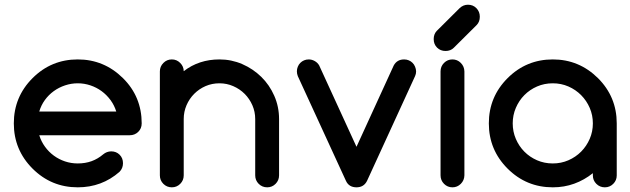

<svg xmlns="http://www.w3.org/2000/svg" viewBox="-20 -801 2696 821"><path d="M455.1 -153.8Q477.1 -153.8 491.5 -139.4Q505.9 -125 505.9 -103Q505.9 -81.5 491.2 -66.4Q415.5 0 312.5 0Q199.2 0 119.1 -80.1Q39.1 -160.2 39.1 -273.4Q39.1 -386.7 119.1 -466.8Q199.2 -546.9 312.5 -546.9Q424.8 -546.9 505.9 -466.8Q545.9 -427.2 565.9 -378.7Q585.9 -330.1 585.9 -273.4Q585.9 -251.5 571 -237.1Q556.2 -222.7 534.7 -222.7H147.9Q156.2 -195.8 172.4 -173.6Q188.5 -151.4 210.2 -135.5Q231.9 -119.6 258.1 -110.8Q284.2 -102.1 312.5 -102.1Q344.7 -102.1 371.6 -111.8Q398.4 -121.6 421.4 -141.1Q436 -153.3 455.1 -153.8ZM477.1 -324.2Q468.8 -351.1 452.4 -373.3Q436 -395.5 414.3 -411.4Q392.6 -427.2 366.5 -436Q340.3 -444.8 312.5 -444.8Q284.7 -444.8 258.3 -436Q231.9 -427.2 210 -411.4Q188 -395.5 171.9 -373.3Q155.8 -351.1 147.9 -324.2Z M765.6 -496.6Q830.6 -546.9 918.5 -546.9Q969.7 -546.9 1015.9 -526.9Q1062 -506.8 1097.2 -472.4Q1132.3 -438 1152.8 -391.4Q1173.3 -344.7 1173.3 -292V-51.3Q1173.3 -29.8 1158.4 -14.9Q1143.6 0 1122.6 0Q1101.1 0 1086.2 -14.9Q1071.3 -29.8 1071.3 -51.3V-292Q1071.3 -323.2 1059.1 -351.1Q1046.9 -378.9 1026.1 -399.7Q1005.4 -420.4 977.5 -432.6Q949.7 -444.8 918.5 -444.8Q886.7 -444.8 859.1 -432.9Q831.5 -420.9 810.5 -399.9Q789.6 -378.9 777.6 -351.1Q765.6 -323.2 765.6 -292V-51.3Q765.6 -29.8 750.7 -14.9Q735.8 0 714.8 0Q693.4 0 678.5 -14.9Q663.6 -29.8 663.6 -51.3V-495.6Q663.6 -516.6 678.5 -531.7Q693.4 -546.9 714.8 -546.9Q735.8 -546.9 750.7 -531.7Q765.6 -516.6 765.6 -496.6Z M1504.4 0Q1472.2 0 1459.5 -27.3L1253.4 -475.6Q1249.5 -485.8 1249.5 -496.1Q1249.5 -506.3 1253.4 -515.6Q1257.3 -525.4 1264.2 -532.2Q1271 -539.1 1280.3 -543Q1289.6 -546.9 1300.3 -546.9Q1313.5 -546.9 1325.7 -540Q1337.9 -533.2 1344.7 -521.5L1504.4 -173.3L1663.6 -521Q1677.7 -546.9 1708 -546.9Q1718.8 -546.9 1728 -543Q1737.3 -539.1 1744.1 -532.2Q1751 -525.4 1754.9 -515.6Q1758.8 -506.3 1759.3 -496.1Q1759.3 -484.9 1754.9 -475.6L1549.3 -27.3Q1535.6 0 1504.4 0Z M1863.8 -51.3V-495.6Q1863.8 -517.1 1878.7 -532Q1893.6 -546.9 1914.6 -546.9Q1935.5 -546.9 1950.4 -532Q1965.3 -517.1 1965.8 -495.6V-51.3Q1965.3 -29.8 1950.4 -14.9Q1935.5 0 1914.6 0Q1893.6 0 1878.7 -14.9Q1863.8 -29.8 1863.8 -51.3ZM2018.1 -693.8 1920.4 -596.7Q1906.7 -583 1885.3 -583Q1863.3 -583 1848.9 -597.4Q1834.5 -611.8 1834.5 -633.8Q1834.5 -654.8 1847.2 -668.5L1944.8 -765.6Q1960.4 -780.8 1981 -780.8Q2002.9 -780.8 2017.3 -765.9Q2031.7 -751 2031.7 -729.5Q2031.7 -707.5 2018.1 -693.8Z M2515.1 -50.8V-60.5Q2478.5 -31.2 2435.5 -15.6Q2392.6 0 2343.8 0Q2230.5 0 2150.4 -80.1Q2070.3 -160.2 2070.3 -273.4Q2070.3 -386.7 2150.4 -466.8Q2230.5 -546.9 2343.8 -546.9Q2456.1 -546.9 2537.1 -466.8Q2617.2 -386.7 2617.2 -273.4V-50.8Q2617.2 -29.8 2602.3 -14.9Q2587.4 0 2566.4 0Q2544.9 0 2530 -14.9Q2515.1 -29.8 2515.1 -50.8ZM2343.8 -444.8Q2307.6 -444.8 2276.4 -431.2Q2245.1 -417.5 2222.2 -394.3Q2199.2 -371.1 2185.8 -339.8Q2172.4 -308.6 2172.4 -273.4Q2172.4 -238.3 2185.8 -207Q2199.2 -175.8 2222.2 -152.6Q2245.1 -129.4 2276.4 -115.7Q2307.6 -102.1 2343.8 -102.1Q2379.4 -102.1 2410.6 -115.7Q2441.9 -129.4 2465.1 -152.8Q2488.3 -176.3 2501.7 -207.3Q2515.1 -238.3 2515.1 -273.4Q2515.1 -308.6 2501.7 -339.6Q2488.3 -370.6 2465.1 -394Q2441.9 -417.5 2410.6 -431.2Q2379.4 -444.8 2343.8 -444.8Z"/></svg>

Font: Comfortaa
Style: Bold
Weight: 700
Designer: Johan Aakerlund
Foundry: Johan Aakerlund
Version: Version 2.001; ttfautohint (v1.4.1)